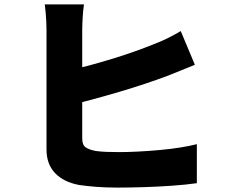

<svg xmlns="http://www.w3.org/2000/svg" viewBox="-20 -818 1040 871"><path d="M361 -798Q357 -773 355 -738Q353 -703 353 -681Q353 -665 353 -628Q353 -591 353 -542Q353 -493 353 -439.5Q353 -386 353 -336.5Q353 -287 353 -248Q353 -209 353 -190Q353 -161 368 -150Q383 -139 415 -133Q437 -130 463.5 -129Q490 -128 521 -128Q560 -128 608 -130.5Q656 -133 705.5 -137.5Q755 -142 798.5 -149Q842 -156 873 -164V13Q824 20 760.5 24.5Q697 29 632 31Q567 33 511 33Q460 33 415.5 29.5Q371 26 338 21Q269 8 230 -32.5Q191 -73 191 -140Q191 -171 191 -218Q191 -265 191 -320.5Q191 -376 191 -432.5Q191 -489 191 -539Q191 -589 191 -626.5Q191 -664 191 -681Q191 -697 190 -719Q189 -741 187 -763Q185 -785 183 -798ZM282 -496Q332 -507 386 -521.5Q440 -536 493.5 -552.5Q547 -569 594.5 -586Q642 -603 679 -618Q708 -629 737 -643Q766 -657 800 -677L864 -524Q831 -511 796 -496.5Q761 -482 735 -472Q692 -456 636.5 -437.5Q581 -419 520 -401Q459 -383 398 -366.5Q337 -350 283 -338Z"/></svg>

Font: Noto Sans JP Thin Black
Style: Regular
Weight: 900
Version: Version 2.004-H2;hotconv 1.0.118;makeotfexe 2.5.65603